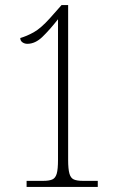

<svg xmlns="http://www.w3.org/2000/svg" viewBox="-20 -738 469 758"><path d="M85 0V-24H151Q174 -24 186.5 -29.5Q199 -35 204 -52.5Q209 -70 209 -107V-662Q176 -620 147.5 -592.5Q119 -565 88 -565Q77 -565 68.5 -571Q60 -577 60 -588Q85 -595 113 -610.5Q141 -626 177 -666L223 -718H249V-107Q249 -71 254 -53Q259 -35 271.5 -29.5Q284 -24 307 -24H366V0Z"/></svg>

Font: Noto Serif ExtraCondensed ExtraLight
Style: Regular
Weight: 200
Width: 2
Designer: Monotype Design Team
Foundry: Monotype Imaging Inc.
Version: Version 2.015